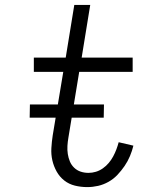

<svg xmlns="http://www.w3.org/2000/svg" viewBox="-20 -755 640 783"><path d="M336 8Q310 8 285.5 2Q261 -4 242 -19Q223 -34 211 -55.5Q199 -77 193.5 -101Q188 -125 189.5 -151Q191 -177 195 -203L238 -462H118V-520H248L283 -735H348L313 -520H521V-462H303L259 -194Q256 -177 255 -160Q254 -143 256.5 -127Q259 -111 265 -96.5Q271 -82 282.5 -71Q294 -60 309 -55Q324 -50 341 -50Q356 -50 371 -54.5Q386 -59 399.5 -68.5Q413 -78 423.5 -90.5Q434 -103 441.5 -117Q449 -131 454.5 -145.5Q460 -160 464 -175L524 -161Q519 -140 510 -118.5Q501 -97 488 -78Q475 -59 459 -42Q443 -25 422.5 -13.5Q402 -2 380 3Q358 8 336 8ZM403 -275H101L102 -329H404Z"/></svg>

Font: Iosevka HT Light Extended
Style: Italic
Weight: 300
Width: 7
Italic angle: -9°
Monospace: yes
Designer: Belleve Invis
Foundry: Belleve Invis
Version: Version 32.3.0; ttfautohint (v1.8.4)